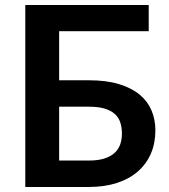

<svg xmlns="http://www.w3.org/2000/svg" viewBox="-20 -743 670 763"><path d="M333 -424Q403.5 -424 453.8 -408.5Q504 -393 535.8 -366.2Q567.5 -339.5 582.5 -303.2Q597.5 -267 597.5 -225.5Q597.5 -174.5 579.8 -133Q562 -91.5 528 -61.8Q494 -32 444.8 -16Q395.5 0 332.5 0H80.5V-723H571V-619H215V-424ZM332.5 -105Q370 -105 395.2 -113.2Q420.5 -121.5 436 -136Q451.5 -150.5 458 -170Q464.5 -189.5 464.5 -212Q464.5 -236.5 458 -256.5Q451.5 -276.5 436 -290.2Q420.5 -304 395.5 -311.5Q370.5 -319 333 -319H215V-105Z"/></svg>

Font: Lato
Style: Bold
Weight: 700
Designer: Lukasz Dziedzic with Adam Twardoch and Botio Nikoltchev
Foundry: tyPoland Lukasz Dziedzic
Version: Version 2.010; 2014-09-01; http://www.latofonts.com/; ttfaut